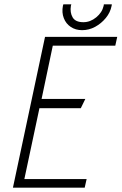

<svg xmlns="http://www.w3.org/2000/svg" viewBox="-20 -871 564 891"><path d="M499 -851H462L461 -844Q454 -813 426.5 -790.5Q399 -768 367 -768Q330 -768 317 -790.5Q304 -813 309 -844L311 -851H274L272 -844Q266 -813 276 -787Q286 -761 308.5 -746Q331 -731 361 -731Q393 -731 421.5 -746.5Q450 -762 471 -787.5Q492 -813 498 -844ZM40 0H373L382 -40H93L163 -369H355L376 -412H173L225 -659H515L524 -700H189Z"/></svg>

Font: Advent Pro Light
Style: Italic
Weight: 300
Italic angle: -12°
Version: Version 3.000